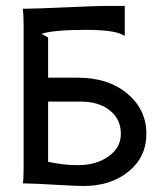

<svg xmlns="http://www.w3.org/2000/svg" viewBox="-20 -620 530 643"><path d="M141.1 -78.1Q193.4 -66.9 240.2 -66.9Q302.2 -66.9 343.5 -96.2Q384.8 -125.5 384.8 -171.9Q384.8 -220.7 347.9 -250.2Q311 -279.8 250 -279.8H141.1ZM59.1 -60.1V-537.1Q59.1 -571.3 56.2 -590.8H64Q97.2 -590.8 201.7 -595.5Q306.2 -600.1 328.1 -600.1H397.9V-502L396 -500Q370.6 -520 267.1 -520Q160.2 -520 119.1 -506.8L141.1 -494.6V-359.9H240.2Q342.8 -359.9 406.5 -306.4Q470.2 -252.9 470.2 -171.9Q470.2 -94.2 410.6 -45.7Q351.1 2.9 259.8 2.9Q237.3 2.9 165.3 -1.2Q93.3 -5.4 60.5 -5.9H56.2Q59.1 -14.6 59.1 -60.1Z"/></svg>

Font: Nikodecs
Style: Medium
Weight: 500
Version: Version 0.29